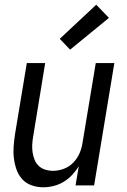

<svg xmlns="http://www.w3.org/2000/svg" viewBox="-20 -788 540 816"><path d="M164 8Q138 8 114 -0.5Q90 -9 74 -27Q58 -45 50 -68Q42 -91 39 -116Q36 -141 38 -167Q40 -193 44 -219L94 -520H172L121 -208Q118 -191 117 -174Q116 -157 118.5 -140.5Q121 -124 127 -109Q133 -94 144.5 -83Q156 -72 172 -67Q188 -62 205 -62Q228 -62 251 -70.5Q274 -79 291.5 -97Q309 -115 318.5 -137.5Q328 -160 331 -183L387 -520H466L380 0H301L315 -82Q303 -62 286.5 -44.5Q270 -27 250 -15Q230 -3 207.5 2.5Q185 8 164 8ZM278 -577 234 -623 389 -768 443 -712Z"/></svg>

Font: Iosevka SS04
Style: Italic
Weight: 400
Italic angle: -9°
Monospace: yes
Designer: Belleve Invis
Foundry: Belleve Invis
Version: Version 19.0.0; ttfautohint (v1.8.4)